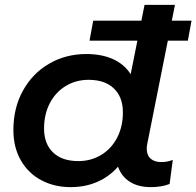

<svg xmlns="http://www.w3.org/2000/svg" viewBox="-20 -762 807 789"><path d="M363 -677H767L752 -595H348ZM583 -151Q583 -124 599 -110Q615 -96 643 -96Q668 -96 690 -105L677 -6Q644 7 600 7Q548 7 513.5 -15Q479 -37 465 -77Q429 -36 379.5 -14.5Q330 7 270 7Q204 7 150.5 -21Q97 -49 66 -102.5Q35 -156 35 -228Q35 -318 74 -389Q113 -460 181.5 -500Q250 -540 335 -540Q398 -540 444.5 -519Q491 -498 517 -457L574 -742H699L586 -175Q583 -162 583 -151ZM485 -300Q485 -363 448 -398.5Q411 -434 344 -434Q292 -434 250 -408.5Q208 -383 184.5 -337.5Q161 -292 161 -234Q161 -171 198 -135.5Q235 -100 302 -100Q354 -100 396 -125.5Q438 -151 461.5 -196.5Q485 -242 485 -300Z"/></svg>

Font: Montserrat Alternates SemiBold
Style: Italic
Weight: 600
Italic angle: -11.3°
Designer: Julieta Ulanovsky
Foundry: Julieta Ulanovsky
Version: Version 7.200